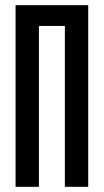

<svg xmlns="http://www.w3.org/2000/svg" viewBox="-20 -720 400 740"><path d="M40 0V-700H320V0H230V-620H130V0Z"/></svg>

Font: Tektur Condensed
Style: Regular
Weight: 400
Width: 3
Designer: Adam Jagosz
Foundry: Adam Jagosz
Version: Version 1.005;gftools[0.9.30]